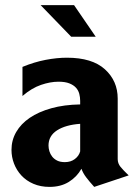

<svg xmlns="http://www.w3.org/2000/svg" viewBox="-20 -721 534 752"><path d="M441 -98Q441 -81 452 -67.5Q463 -54 484 -34L349 11Q330 -10 317.5 -26.5Q305 -43 299 -60Q281 -28 249.5 -8.5Q218 11 174 11Q139 11 111 -1Q83 -13 64 -33.5Q45 -54 35 -80Q25 -106 25 -134Q25 -172 43.5 -204Q62 -236 96.5 -259.5Q131 -283 181 -297Q231 -311 294 -312V-326Q294 -340 290.5 -353.5Q287 -367 277.5 -377.5Q268 -388 251.5 -394.5Q235 -401 209 -401Q177 -401 140.5 -388.5Q104 -376 68 -345V-459Q114 -478 158.5 -486.5Q203 -495 242 -495Q341 -495 391 -449.5Q441 -404 441 -335ZM234 -86Q257 -86 273 -98Q289 -110 294 -128V-236Q237 -232 203.5 -210.5Q170 -189 170 -151Q170 -140 173.5 -128.5Q177 -117 184.5 -107.5Q192 -98 204 -92Q216 -86 234 -86ZM259 -577 139 -701H270L355 -577Z"/></svg>

Font: LT Museum
Style: Bold
Weight: 700
Designer: Daniel Lyons
Foundry: LyonsType
Version: Version 1.010